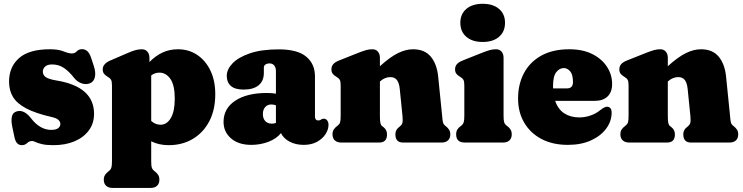

<svg xmlns="http://www.w3.org/2000/svg" viewBox="-20 -732 3817 986"><path d="M243 -65Q268 -65 279 -74Q290 -83 290 -95.5Q290 -106.5 280.2 -116Q270.5 -125.5 245.5 -131Q162.5 -150 114.8 -175.2Q67 -200.5 46.8 -234Q26.5 -267.5 26.5 -312.5Q26.5 -388.5 78 -433.8Q129.5 -479 236.5 -479Q280 -479 306.2 -468.2Q332.5 -457.5 349 -457.5Q364.5 -457.5 374.5 -468.5Q384.5 -479.5 401.5 -479.5Q416 -479.5 427.8 -469.8Q439.5 -460 448 -435L462 -392.5Q473 -358.5 467 -335Q461 -311.5 441.5 -304Q421 -296.5 399 -304Q377 -311.5 360.5 -332Q335 -365 308.5 -383Q282 -401 247.5 -401Q223.5 -401 211.8 -390.2Q200 -379.5 200 -364Q200 -347.5 213.8 -336.8Q227.5 -326 268 -319Q463 -288 463 -147.5Q463 -98.5 436.2 -62.2Q409.5 -26 362.5 -6.2Q315.5 13.5 254.5 13.5Q217.5 13.5 195.8 8.2Q174 3 162.5 -2.5Q151 -8 145 -8Q130.5 -8 119.2 2.8Q108 13.5 92 13.5Q78.5 13.5 68.8 4.2Q59 -5 54 -28.5L42.5 -83.5Q36.5 -113 41.2 -134Q46 -155 67.5 -160.5Q104 -170 139 -125Q185 -65 243 -65Z M747.5 -435.5V-413.5Q778 -445 814.2 -462Q850.5 -479 894 -479Q949.5 -479 992.8 -450Q1036 -421 1060.8 -369.2Q1085.5 -317.5 1085.5 -248.5Q1085.5 -168 1054.8 -109.2Q1024 -50.5 970 -18.5Q916 13.5 846.5 13.5Q795.5 13.5 756.5 -6.5V95Q756.5 120 759.8 129.2Q763 138.5 769.5 143.5L775.5 148.5Q786.5 157 792.5 166.8Q798.5 176.5 798.5 191Q798.5 210.5 786.8 221.8Q775 233 754.5 233H557.5Q537 233 525 222Q513 211 513 191Q513 176.5 519.2 166.8Q525.5 157 536.5 148.5L542.5 143.5Q548.5 138.5 551.8 129.2Q555 120 555 95V-292.5Q555 -313.5 550.5 -321.8Q546 -330 537 -335L531 -339Q519.5 -346 513.5 -354.2Q507.5 -362.5 507.5 -376Q507.5 -404.5 547 -421.5L634 -459Q659 -470 675.5 -474.5Q692 -479 708 -479Q726.5 -479 737 -466.8Q747.5 -454.5 747.5 -435.5ZM798.5 -359Q775 -359 756.5 -344.5V-111Q768 -100.5 779.8 -96Q791.5 -91.5 804.5 -91.5Q837 -91.5 857.2 -125.8Q877.5 -160 877.5 -225.5Q877.5 -294.5 855 -326.8Q832.5 -359 798.5 -359Z M1128 -106Q1128 -175 1188 -214.8Q1248 -254.5 1350 -254.5Q1376.5 -254.5 1397 -251V-367Q1397 -385 1388.2 -395.8Q1379.5 -406.5 1363.5 -406.5Q1352 -406.5 1343.5 -400.8Q1335 -395 1335 -385V-357.5Q1335 -316 1308 -294Q1281 -272 1231.5 -272Q1186.5 -272 1165.5 -290.8Q1144.5 -309.5 1144.5 -342.5Q1144.5 -375.5 1174 -406.5Q1203.5 -437.5 1262.8 -458Q1322 -478.5 1411.5 -478.5Q1507.5 -478.5 1552.5 -441.2Q1597.5 -404 1597.5 -339V-132.5Q1597.5 -125.5 1601.2 -119.5Q1605 -113.5 1614.5 -113.5Q1620 -113.5 1623.2 -115Q1626.5 -116.5 1629.5 -118.5Q1632 -120 1635 -121.2Q1638 -122.5 1642 -122.5Q1654 -122.5 1660.5 -113.2Q1667 -104 1667 -91Q1667 -66.5 1651.5 -42.8Q1636 -19 1607.5 -3.5Q1579 12 1540 12Q1498.5 12 1467.2 -4.5Q1436 -21 1423 -48.5Q1400 -19.5 1358.5 -3.8Q1317 12 1270.5 12Q1204.5 12 1166.2 -21.5Q1128 -55 1128 -106ZM1330 -146.5Q1330 -123.5 1342.2 -110.2Q1354.5 -97 1376 -97Q1387 -97 1397 -100.5V-191Q1386.5 -195.5 1373 -195.5Q1353.5 -195.5 1341.8 -182Q1330 -168.5 1330 -146.5Z M1931 -435.5V-392Q1983.5 -439.5 2023.8 -459.2Q2064 -479 2101 -479Q2161.5 -479 2193 -440.2Q2224.5 -401.5 2230.5 -336L2250.5 -138Q2252.5 -113 2254.8 -103.8Q2257 -94.5 2263 -89.5L2269 -84.5Q2280 -75.5 2286.2 -66Q2292.5 -56.5 2292.5 -42Q2292.5 -22 2280.8 -11Q2269 0 2248 0H2050Q2010.5 0 2010.5 -42Q2010.5 -65 2028.5 -78.5L2035.5 -84.5Q2042.5 -89.5 2046 -99.5Q2049.5 -109.5 2047 -135.5L2033 -274.5Q2030 -305 2018.8 -320.5Q2007.5 -336 1984 -336Q1971 -336 1957.8 -330.8Q1944.5 -325.5 1931 -313.5V-138Q1931 -110.5 1933.5 -100Q1936 -89.5 1942.5 -84.5L1950 -78.5Q1967.5 -64.5 1967.5 -42Q1967.5 0 1927.5 0H1732Q1711.5 0 1699.5 -11Q1687.5 -22 1687.5 -42Q1687.5 -56.5 1693.5 -66.2Q1699.5 -76 1711 -84.5L1717 -89.5Q1723.5 -94.5 1726.5 -103.8Q1729.5 -113 1729.5 -138V-292.5Q1729.5 -313.5 1725 -321.8Q1720.5 -330 1711.5 -335L1705.5 -339Q1694 -346 1688 -354.2Q1682 -362.5 1682 -376Q1682 -391 1691 -402Q1700 -413 1721.5 -421.5L1819.5 -460.5Q1845 -470.5 1860.5 -474.8Q1876 -479 1892 -479Q1910.5 -479 1920.8 -466.8Q1931 -454.5 1931 -435.5Z M2459 -516.5Q2405.5 -516.5 2374.8 -543Q2344 -569.5 2344 -615Q2344 -660 2374.8 -686.2Q2405.5 -712.5 2459 -712.5Q2512 -712.5 2542.8 -686.2Q2573.5 -660 2573.5 -615Q2573.5 -569.5 2542.8 -543Q2512 -516.5 2459 -516.5ZM2566 -435.5V-138Q2566 -113 2569.2 -103.8Q2572.5 -94.5 2578.5 -89.5L2585 -84.5Q2596 -76.5 2602 -66.5Q2608 -56.5 2608 -42Q2608 -22 2596.2 -11Q2584.5 0 2563.5 0H2367Q2322.5 0 2322.5 -42Q2322.5 -56.5 2328.5 -66.5Q2334.5 -76.5 2346 -84.5L2352 -89.5Q2358 -94.5 2361.2 -103.8Q2364.5 -113 2364.5 -138V-292.5Q2364.5 -313.5 2360 -321.8Q2355.5 -330 2346.5 -335L2340.5 -339Q2329 -346 2323 -354.2Q2317 -362.5 2317 -376Q2317 -391 2326 -402Q2335 -413 2356.5 -421.5L2454.5 -460.5Q2480 -470.5 2495.5 -474.8Q2511 -479 2527 -479Q2545.5 -479 2555.8 -466.8Q2566 -454.5 2566 -435.5Z M3123.5 -300.5Q3123.5 -259 3100 -236.5Q3076.5 -214 3034.5 -214H2831Q2845.5 -171 2877.8 -150Q2910 -129 2955 -129Q2983 -129 3011 -138.2Q3039 -147.5 3062 -166Q3086 -185 3098.5 -184Q3107.5 -183.5 3114.2 -176.8Q3121 -170 3121 -153Q3121 -110 3093.5 -72.2Q3066 -34.5 3015.5 -11.2Q2965 12 2896 12Q2818.5 12 2761.2 -18Q2704 -48 2672.2 -101.8Q2640.5 -155.5 2640.5 -226.5Q2640.5 -299 2670.5 -356Q2700.5 -413 2759.2 -446Q2818 -479 2903.5 -479Q2972.5 -479 3021.5 -454.5Q3070.5 -430 3097 -389.2Q3123.5 -348.5 3123.5 -300.5ZM2820 -289Q2820 -283.5 2820.5 -278H2891Q2922.5 -278 2922.5 -310.5Q2922.5 -349 2908 -365.8Q2893.5 -382.5 2875.5 -382.5Q2853 -382.5 2836.5 -361.2Q2820 -340 2820 -289Z M3409.5 -435.5V-392Q3462 -439.5 3502.2 -459.2Q3542.5 -479 3579.5 -479Q3640 -479 3671.5 -440.2Q3703 -401.5 3709 -336L3729 -138Q3731 -113 3733.2 -103.8Q3735.5 -94.5 3741.5 -89.5L3747.5 -84.5Q3758.5 -75.5 3764.8 -66Q3771 -56.5 3771 -42Q3771 -22 3759.2 -11Q3747.5 0 3726.5 0H3528.5Q3489 0 3489 -42Q3489 -65 3507 -78.5L3514 -84.5Q3521 -89.5 3524.5 -99.5Q3528 -109.5 3525.5 -135.5L3511.5 -274.5Q3508.5 -305 3497.2 -320.5Q3486 -336 3462.5 -336Q3449.5 -336 3436.2 -330.8Q3423 -325.5 3409.5 -313.5V-138Q3409.5 -110.5 3412 -100Q3414.5 -89.5 3421 -84.5L3428.5 -78.5Q3446 -64.5 3446 -42Q3446 0 3406 0H3210.5Q3190 0 3178 -11Q3166 -22 3166 -42Q3166 -56.5 3172 -66.2Q3178 -76 3189.5 -84.5L3195.5 -89.5Q3202 -94.5 3205 -103.8Q3208 -113 3208 -138V-292.5Q3208 -313.5 3203.5 -321.8Q3199 -330 3190 -335L3184 -339Q3172.5 -346 3166.5 -354.2Q3160.5 -362.5 3160.5 -376Q3160.5 -391 3169.5 -402Q3178.5 -413 3200 -421.5L3298 -460.5Q3323.5 -470.5 3339 -474.8Q3354.5 -479 3370.5 -479Q3389 -479 3399.2 -466.8Q3409.5 -454.5 3409.5 -435.5Z"/></svg>

Font: Fraunces 72pt S100 Black
Style: Regular
Weight: 900
Version: Version 1.000; ttfautohint (v1.8.3)